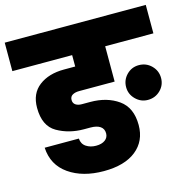

<svg xmlns="http://www.w3.org/2000/svg" viewBox="-124 -848 964 977"><g transform="rotate(-15 357.5 -359.0)"><path d="M729 -740V-590H475V-404H288Q267 -404 253 -396Q239 -388 239 -370Q239 -353 251.5 -344.5Q264 -336 284 -336H328Q416 -336 476 -293.5Q536 -251 536 -159Q536 -75 475.5 -26.5Q415 22 305 22Q194 22 121.5 -28.5Q49 -79 44 -171H224Q226 -142 248 -127.5Q270 -113 300 -113Q330 -113 347.5 -126Q365 -139 365 -161Q365 -185 347 -197.5Q329 -210 295 -210H261Q183 -210 121 -245.5Q59 -281 59 -377Q59 -452 110 -491Q161 -530 242 -530H301V-590H-14V-740ZM615 -453Q654 -453 681 -426Q708 -399 708 -361Q708 -323 681 -296.5Q654 -270 615 -270Q578 -270 551 -297Q524 -324 524 -361Q524 -399 550.5 -426Q577 -453 615 -453Z"/></g></svg>

Font: Fz Poppins ExtBd
Style: Regular
Weight: 800
Designer: Ninad Kale (Devanagari), Jonny Pinhorn (Latin)
Foundry: Indian Type Foundry
Version: Vit hóa bi Vntype.Com & FontZin.Com